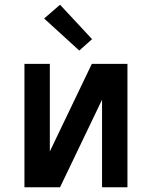

<svg xmlns="http://www.w3.org/2000/svg" viewBox="-20 -789 640 809"><path d="M83 0V-520H190V-151L367 -520H517V0H410V-369L233 0ZM314 -576 166 -711 233 -769 368 -624Z"/></svg>

Font: Iosevka Aile Semibold
Style: Regular
Weight: 600
Designer: Belleve Invis
Foundry: Belleve Invis
Version: Version 31.1.0; ttfautohint (v1.8.4)